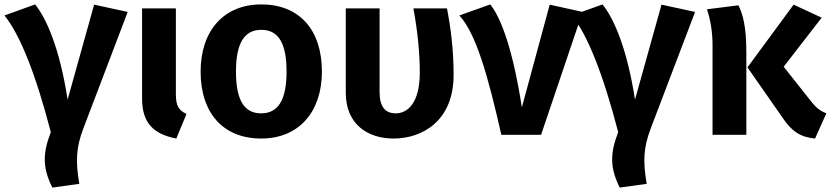

<svg xmlns="http://www.w3.org/2000/svg" viewBox="-35 -610 3760 869"><path d="M124 -590 -15 -540C55 -455 127 -274 195 -12C157 86 158 151 202 239L324 222C306 118 310 57 342 -28L543 -556L391 -589L271 -159C235 -392 175 -527 124 -590Z M761 -572H608V-164C608 -53 660 -3 763 17L809 -94C774 -111 761 -131 761 -184Z M1148 -590C976 -590 873 -469 873 -286C873 -96 977 17 1147 17C1319 17 1422 -105 1422 -286C1422 -476 1319 -590 1148 -590ZM1148 -475C1223 -475 1262 -418 1262 -286C1262 -156 1223 -97 1147 -97C1072 -97 1033 -154 1033 -286C1033 -417 1072 -475 1148 -475Z M1988 -572H1836C1855 -471 1865 -369 1865 -282C1865 -141 1808 -97 1756 -97C1710 -97 1683 -125 1683 -194V-572H1530V-190C1530 -48 1629 17 1746 17C1879 17 2018 -65 2018 -270C2018 -387 2005 -484 1988 -572Z M2184 -590 2044 -540C2119 -459 2173 -270 2234 0H2414L2602 -556L2453 -589L2327 -124C2288 -375 2236 -525 2184 -590Z M2692 -590 2553 -540C2623 -455 2695 -274 2763 -12C2725 86 2726 151 2770 239L2892 222C2874 118 2878 57 2910 -28L3111 -556L2959 -589L2839 -159C2803 -392 2743 -527 2692 -590Z M3684 -530 3557 -589 3348 -305 3505 -80C3549 -13 3590 11 3654 17L3705 -97C3680 -107 3662 -119 3641 -145L3512 -308ZM3307 -586 3165 -568C3178 -528 3190 -473 3190 -406V0H3343V-372C3343 -491 3327 -546 3307 -586Z"/></svg>

Font: Glow Sans TC Normal
Style: Bold
Weight: 700
Designer: Ryoko NISHIZUKA (kana, bopomofo & ideographs); Paul D. Hunt (Latin, Greek & Cyrillic); Sandoll Communications, Soo-young
Version: Version 0.93